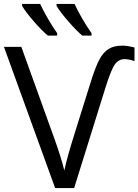

<svg xmlns="http://www.w3.org/2000/svg" viewBox="-20 -951 700 971"><path d="M269 -771H222.2C185.5 -799.8 115.7 -879.9 91.8 -920.9V-931.2H183.1C201.2 -891.6 237.3 -827.6 269 -783.2ZM442.9 -771H396C362.3 -798.3 290 -879.9 266.1 -920.9V-931.2H356.9C375 -891.6 411.1 -827.6 442.9 -783.2ZM355 0H258.8L0 -713.9H87.9L252.9 -255.9C276.4 -190.9 293.9 -135.3 305.2 -88.9C315.4 -135.7 332 -195.3 355 -268.1L434.1 -521C453.1 -583 469.7 -626.5 483.4 -651.4C510.7 -700.7 543 -720.2 601.1 -720.2C614.7 -720.2 634.3 -717.3 660.2 -710.9V-642.1C642.1 -648.4 625 -651.9 609.9 -651.9C590.8 -651.9 574.7 -643.6 562 -627C549.3 -609.9 533.7 -572.3 515.1 -513.2Z"/></svg>

Font: OpenSansEmoji
Style: Regular
Weight: 400
Foundry: MorbZ
Version: Version 1.000;PS 001.000;hotconv 1.0.70;makeotf.lib2.5.58329